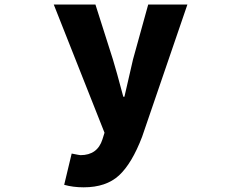

<svg xmlns="http://www.w3.org/2000/svg" viewBox="-20 -589 1040 828"><path d="M340.8 218.8Q294.9 218.8 256.8 208L289.1 73.2Q323.2 80.1 327.1 80.1Q400.4 80.1 421.9 11.7L430.7 -16.6L211.9 -569.3H391.6L466.8 -333Q480.5 -289.1 511.7 -171.9H516.6Q522.5 -199.2 553.7 -333L619.1 -569.3H788.1L592.8 1Q548.8 116.2 493.2 167.5Q437.5 218.8 340.8 218.8Z"/></svg>

Font: Gen Shin Gothic Monospace Heavy
Style: Bold
Weight: 800
Designer: [Source Han Sans]
Ryoko NISHIZUKA  (kana & ideographs); Paul D. Hunt (Latin, Greek & Cyrillic); Wenlong ZHANG  (bopomofo
Version: Version 1.002.20150607